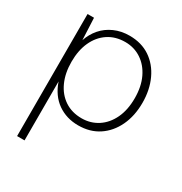

<svg xmlns="http://www.w3.org/2000/svg" viewBox="-174 -656 950 1004"><g transform="rotate(30 300.5 -154.5)"><path d="M72 220V-517H111L117 -385Q131 -427 159 -459.5Q187 -492 228.5 -510.5Q270 -529 320 -529Q392 -529 444 -494Q496 -459 524.5 -397.5Q553 -336 553 -258Q553 -179 524 -118Q495 -57 443 -22.5Q391 12 320 12Q249 12 195.5 -25.5Q142 -63 117 -136V220ZM317 -29Q371 -29 414 -57Q457 -85 481.5 -136.5Q506 -188 506 -259Q506 -329 481.5 -380.5Q457 -432 414 -460.5Q371 -489 317 -489Q258 -489 214.5 -460Q171 -431 147.5 -379.5Q124 -328 124 -259Q124 -191 147.5 -139Q171 -87 214.5 -58Q258 -29 317 -29Z"/></g></svg>

Font: DM Sans 11pt ExtraLight
Style: Regular
Weight: 250
Version: Version 4.004;gftools[0.9.30]